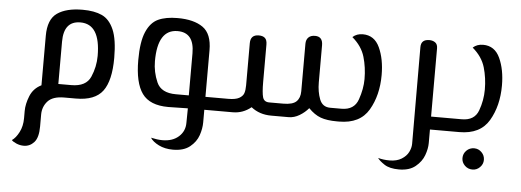

<svg xmlns="http://www.w3.org/2000/svg" viewBox="-50 -618 2810 1035"><g transform="rotate(5 1355.5 -101.0)"><path d="M551 -236Q551 -113 509 -56.5Q467 0 364 0H301Q239 0 212 30Q185 60 185 103V167Q185 227 162 252.5Q139 278 106 278Q85 278 65.5 269.5Q46 261 40 253Q61 239 78 206Q95 173 95 130V91Q95 53 112.5 9.5Q130 -34 173 -55V-323Q173 -412 222 -446Q271 -480 359 -480Q423 -480 464 -461Q505 -442 528 -389Q551 -336 551 -236ZM461 -239Q461 -411 353 -411Q263 -411 263 -299V-70H333Q413 -70 437 -125Q461 -180 461 -239Z M1144 0H1059V68Q1059 102 1046.5 138.5Q1034 175 1000.5 202Q967 229 909 229Q865 229 832 212.5Q799 196 786 175Q821 183 848 183Q903 183 936 153.5Q969 124 969 79L970 0L864 2Q764 2 722.5 -55.5Q681 -113 681 -236Q681 -335 704 -388.5Q727 -442 768 -461Q809 -480 873 -480Q961 -480 1010 -445.5Q1059 -411 1059 -322V-70H1144ZM899 -70H969V-298Q969 -410 879 -410Q771 -410 771 -238Q771 -179 795 -124.5Q819 -70 899 -70Z M1995 -270Q1995 -160 1948 -80Q1901 0 1788 0H1777Q1722 0 1688 -12.5Q1654 -25 1622 -58Q1602 -34 1573.5 -17Q1545 0 1515 0H1421Q1357 0 1312 -36Q1268 0 1213 0H1144V-70H1182Q1222 -70 1241.5 -81Q1261 -92 1266.5 -108.5Q1272 -125 1272 -151V-379Q1272 -425 1317 -425Q1339 -425 1350.5 -414.5Q1362 -404 1362 -379V-177Q1362 -119 1369 -94.5Q1376 -70 1404 -70H1480Q1531 -70 1551 -89.5Q1571 -109 1571 -145V-402Q1571 -424 1583.5 -436.5Q1596 -449 1619 -449Q1661 -449 1661 -402V-201Q1661 -150 1676.5 -110Q1692 -70 1734 -70H1795Q1864 -70 1884.5 -128.5Q1905 -187 1905 -240Q1905 -303 1888.5 -359.5Q1872 -416 1820 -460Q1842 -480 1875 -480Q1938 -480 1966.5 -418Q1995 -356 1995 -270Z M2379 0H2280V73Q2280 104 2267 139.5Q2254 175 2221 202Q2188 229 2132 229Q2081 229 2053 210.5Q2025 192 2015 177Q2044 185 2077 185Q2116 185 2142 169Q2168 153 2179.5 130Q2191 107 2191 85L2190 -438Q2190 -480 2235 -480Q2254 -480 2267 -470.5Q2280 -461 2280 -439V-70H2379Z M2379 -70H2446Q2515 -70 2535.5 -126Q2556 -182 2556 -240Q2556 -303 2539.5 -359.5Q2523 -416 2471 -460Q2493 -480 2526 -480Q2589 -480 2617.5 -418Q2646 -356 2646 -270Q2646 -160 2599 -80Q2552 0 2439 0H2379ZM2468 138Q2468 114 2485 97Q2502 80 2527 80Q2550 80 2567 97Q2584 114 2584 138Q2584 161 2567 178Q2550 195 2527 195Q2502 195 2485 178Q2468 161 2468 138Z"/></g></svg>

Font: El Messiri
Style: Regular
Weight: 400
Designer: Mohamed Gaber
Foundry: Kief Type Foundry
Version: Version 2.006